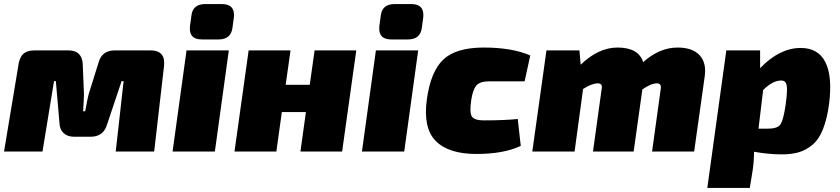

<svg xmlns="http://www.w3.org/2000/svg" viewBox="-21 -749 4153 949"><path d="M547 -500H723Q797 -500 790 -425L741 0H551L590 -348H580L508 -133Q490 -73 426 -73H346Q313 -73 293.5 -91Q274 -109 273 -141L255 -348H246L189 0H-1L69 -421Q74 -463 93 -481.5Q112 -500 151 -500H316Q385 -500 388 -431L394 -284Q394 -265 390 -199H400Q413 -269 417 -283L466 -439Q482 -500 547 -500Z M994 -729H1075Q1142 -729 1135 -663L1128 -612Q1121 -554 1059 -554H977Q911 -554 918 -620L925 -671Q931 -729 994 -729ZM1041 0H832L901 -500H1110Z M1740 -500 1670 0H1464L1491 -195H1372L1345 0H1138L1208 -500H1415L1391 -330H1510L1534 -500Z M1930 -729H2011Q2078 -729 2071 -663L2064 -612Q2057 -554 1995 -554H1913Q1847 -554 1854 -620L1861 -671Q1867 -729 1930 -729ZM1977 0H1768L1837 -500H2046Z M2538 -161 2553 -28Q2469 12 2333 12Q2196 12 2132.5 -52.5Q2069 -117 2089 -259Q2108 -396 2170.5 -455Q2233 -514 2371 -514Q2509 -514 2600 -475L2572 -347H2396Q2352 -347 2334 -327Q2316 -307 2308 -253Q2299 -192 2311.5 -173Q2324 -154 2370 -154Q2475 -154 2538 -161Z M2843 -500 2849 -429Q2937 -514 3031 -514Q3135 -514 3158 -442Q3239 -514 3328 -514Q3402 -514 3437 -476Q3472 -438 3462 -370L3410 0H3202L3245 -311Q3249 -337 3226 -337Q3197 -337 3154 -307L3111 0H2910L2953 -311Q2958 -337 2934 -337Q2904 -337 2861 -309L2819 0H2610L2680 -500Z M3736 -500V-412Q3832 -512 3937 -512Q4023 -512 4058.5 -442Q4094 -372 4077 -236Q4067 -161 4046.5 -110Q4026 -59 3994.5 -33Q3963 -7 3927.5 3.5Q3892 14 3844 14Q3777 14 3706 1Q3706 48 3699 94L3685 180H3475L3569 -500ZM3728 -113H3774Q3822 -113 3836.5 -134Q3851 -155 3862 -230Q3869 -280 3869 -305Q3869 -330 3862.5 -340.5Q3856 -351 3840 -351Q3798 -351 3751 -304Z"/></svg>

Font: Exo 2.0 Black
Style: Italic
Weight: 900
Italic angle: -8°
Designer: Natanael Gama
Version: Version 1.001;PS 001.001;hotconv 1.0.70;makeotf.lib2.5.58329